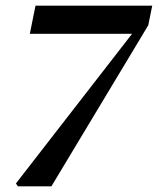

<svg xmlns="http://www.w3.org/2000/svg" viewBox="-20 -656 556 676"><path d="M43 0 36 -10 445 -537H85L105 -636H516L502 -567L161 0Z"/></svg>

Font: DeepMind Serif Text
Style: Italic
Weight: 400
Italic angle: -12°
Designer: Frank Grießhammer / Modifications: Colophon Foundry
Foundry: Colophon Foundry
Version: Version 5.003; ttfautohint (v1.8.2)